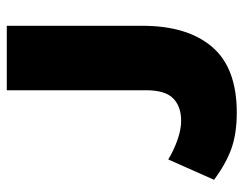

<svg xmlns="http://www.w3.org/2000/svg" viewBox="-96 -612 718 566"><g transform="rotate(-90 263.0 -329.0)"><path d="M214 10Q152 10 107.5 -6Q63 -22 16 -57L76 -192Q102 -176 133 -165Q164 -154 190 -154Q232 -154 256 -177.5Q280 -201 280 -258V-668H470V-268Q470 -136 408 -63Q346 10 214 10Z"/></g></svg>

Font: Celebes Black
Style: Regular
Weight: 900
Designer: Anugrah Pasau
Foundry: Lafontype
Version: Version 1.000; ttfautohint (v1.8.4)